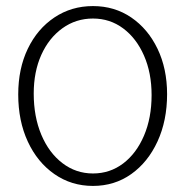

<svg xmlns="http://www.w3.org/2000/svg" viewBox="-20 -599 610 632"><path d="M40 -288Q40 -201 71.5 -133Q103 -65 159 -26Q215 13 286 13Q357 13 412 -26Q467 -65 498.5 -133.5Q530 -202 530 -289Q530 -373 498.5 -438.5Q467 -504 412 -541.5Q357 -579 286 -579Q215 -579 159 -541.5Q103 -504 71.5 -438.5Q40 -373 40 -288ZM91 -291Q91 -363 116 -418.5Q141 -474 185.5 -506Q230 -538 286 -538Q342 -538 385.5 -505.5Q429 -473 454 -416Q479 -359 479 -286Q479 -211 454 -152.5Q429 -94 385.5 -61Q342 -28 286 -28Q230 -28 185.5 -62Q141 -96 116 -155.5Q91 -215 91 -291Z"/></svg>

Font: Catamaran Thin
Style: Regular
Weight: 100
Designer: Pria Ravichandran
Version: Version 2.000